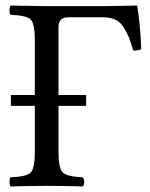

<svg xmlns="http://www.w3.org/2000/svg" viewBox="-20 -667 537 689"><path d="M147 -645H352.1Q433.1 -646 472.2 -647Q483.4 -582 486.8 -490.2Q473.6 -484.4 458 -485.8Q448.2 -519 441.7 -534.9Q435.1 -550.8 422.6 -570.3Q410.2 -589.8 391.6 -597.4Q373 -605 346.2 -605H226.1Q189.9 -605 189.9 -570.8V-326.2H289.1V-287.1H189.9V-122.1Q189.9 -62 205.6 -47.6Q221.2 -33.2 276.9 -30.8Q281.7 -25.9 282 -13.9Q282.2 -2 276.9 2Q196.8 0 147.9 0Q96.2 0 18.1 2Q14.2 -2 14.2 -13.9Q14.2 -25.9 18.1 -30.8Q74.2 -32.7 89.6 -47.4Q105 -62 105 -122.1V-287.1H19V-326.2H105V-522.9Q105 -583 89.6 -597.4Q74.2 -611.8 18.1 -613.8Q14.2 -617.7 14.2 -629.9Q14.2 -642.1 18.1 -647Z"/></svg>

Font: Linux Libertine
Style: Regular
Weight: 400
Designer: Philipp H. Poll
Foundry: Philipp H. Poll
Version: Version 5.3.0 ; ttfautohint (v0.9)